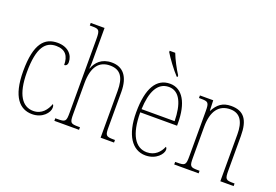

<svg xmlns="http://www.w3.org/2000/svg" viewBox="-104 -1077 2011 1397"><g transform="rotate(20 901.5 -378.0)"><path d="M220 10C301 10 346 -48 346 -84C346 -98 344 -105 338 -111C321 -64 286 -15 220 -15C136 -15 81 -91 81 -264C81 -459 136 -517 217 -517C289 -517 318 -475 318 -406C331 -406 343 -415 343 -436C343 -494 299 -542 219 -542C120 -542 53 -478 53 -263C53 -62 125 10 220 10Z M390 0H581V-20H571C507 -20 502 -25 502 -95V-333C502 -460 551 -517 634 -517C717 -517 748 -464 748 -363V0H852V-20H842C780 -20 776 -28 776 -94V-363C776 -484 725 -542 639 -542C559 -542 519 -495 501 -446H499C501 -462 502 -478 502 -491V-760H395V-740H414C467 -740 474 -733 474 -663V-95C474 -25 469 -20 404 -20H390Z M1117 -606H1123V-619C1098 -657 1064 -721 1047 -766H1004V-756C1024 -721 1082 -642 1117 -606ZM1098 10C1181 10 1226 -48 1226 -79C1226 -91 1222 -97 1217 -100C1199 -56 1162 -15 1099 -15C1011 -15 956 -99 956 -272H1241V-291C1241 -446 1187 -542 1090 -542C986 -542 928 -450 928 -262C928 -88 994 10 1098 10ZM1213 -297H957C962 -431 1002 -517 1090 -517C1174 -517 1211 -428 1213 -297Z M1318 0H1507V-20H1498C1434 -20 1429 -25 1429 -95V-333C1429 -454 1478 -517 1565 -517C1645 -517 1675 -456 1675 -364V0H1778V-20H1771C1709 -20 1703 -25 1703 -95V-361C1703 -485 1662 -542 1563 -542C1497 -542 1460 -512 1430 -456H1428L1425 -536H1322V-516H1334C1394 -516 1401 -511 1401 -441V-95C1401 -25 1395 -20 1331 -20H1318Z"/></g></svg>

Font: Noto Serif Bengali Condensed Thin
Style: Regular
Weight: 100
Width: 3
Designer: Juan Bruce, Universal Thirst, Indian Type Foundry and the Monotype Design Team.
Foundry: Monotype Imaging Inc.
Version: Version 2.003